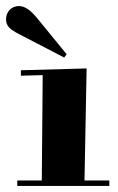

<svg xmlns="http://www.w3.org/2000/svg" viewBox="-41 -613 389 634"><path d="M28 -363 100 -365 97 -17H16V1H320V-17H238L245 -387L28 -381ZM171 -423 179 -434 80 -555C59 -580 41 -593 21 -593C-3 -593 -21 -574 -21 -550C-21 -527 -9 -518 13 -505Z"/></svg>

Font: Purple Purse
Style: Regular
Weight: 400
Designer: Astigmatic (AOETI)
Foundry: Astigmatic (AOETI)
Version: Version 1.000